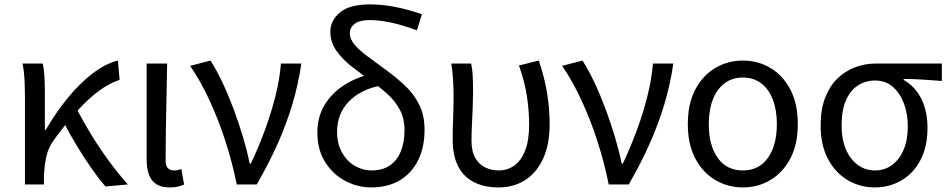

<svg xmlns="http://www.w3.org/2000/svg" viewBox="-20 -829 4266 863"><path d="M92.1 0V-394.4Q92.1 -427.2 90.3 -466.9Q88.6 -506.5 81.2 -543.4H171.8Q177.6 -521.5 179.6 -486.8Q181.6 -452.1 181.6 -416V-245.6H186Q229.2 -320.6 282.2 -385.9Q335.2 -451.2 393.7 -496.9Q452.2 -542.7 510.1 -556.8L517.6 -470.1Q472.6 -455.6 425.2 -420.9Q377.9 -386.1 327.8 -331.2Q277.6 -276.2 222.4 -200.1Q197.7 -167.5 188.1 -124.6Q178.6 -81.7 177.4 -28.3V0ZM453.9 9.3Q423.7 -26 390.3 -73.6Q357 -121.2 324.7 -174.8Q292.3 -228.5 265.7 -280.6L326 -337.7Q353.2 -284.1 390.5 -223.2Q427.8 -162.2 470.6 -104.1Q513.4 -46 554.8 0Z M742.3 13.4Q704.9 13.4 682.5 -1.2Q660 -15.9 649.6 -44.1Q639.1 -72.3 639.1 -112.4V-543.4H731.3Q730.5 -469.8 728.5 -393.9Q726.6 -318 725.5 -244.8Q724.4 -171.5 724.4 -105.8Q724.4 -83.3 734.6 -73.1Q744.7 -62.9 762.4 -62.9Q770 -62.9 777.9 -64.4Q785.8 -65.9 795 -69.3L807.4 0.1Q795.8 5.7 780.7 9.5Q765.6 13.4 742.3 13.4Z M1044.1 0Q1023.9 -99.9 992.8 -195.8Q961.7 -291.6 921.8 -377.8Q882 -464 834.8 -533L926.3 -556.8Q954.4 -512.7 981 -455.8Q1007.7 -398.9 1031 -336.2Q1054.3 -273.4 1072.7 -211.1Q1091.2 -148.8 1102.3 -93.2H1107.3Q1140.4 -162.9 1168.7 -238.9Q1197.1 -314.8 1216.9 -392.5Q1236.7 -470.2 1242.9 -543.4H1334.5Q1320.5 -448.5 1294.1 -360.3Q1267.7 -272.1 1228.6 -184.2Q1189.5 -96.2 1134.1 0Z M1648.4 13.4Q1587 13.4 1531.5 -16Q1476 -45.3 1441.3 -100.8Q1406.6 -156.2 1406.6 -233.4Q1406.6 -303.8 1438.6 -356.7Q1470.5 -409.5 1523.9 -444.5Q1577.4 -479.4 1641.8 -495L1685.8 -443.5Q1596.5 -424.4 1545.8 -370.3Q1495.1 -316.2 1495.1 -236Q1495.1 -182.9 1517.1 -143.7Q1539 -104.5 1574.6 -83.7Q1610.2 -62.9 1650.4 -62.9Q1699.7 -62.9 1732.5 -85.7Q1765.3 -108.4 1781.7 -148.9Q1798.2 -189.4 1798.2 -243.6Q1798.2 -296.6 1777.1 -335.9Q1755.9 -375.2 1721.2 -406.6Q1686.4 -438 1645.6 -466.6Q1601.7 -498.1 1560 -530.7Q1518.3 -563.3 1491.6 -601.6Q1464.9 -639.8 1464.9 -687.2Q1464.9 -736.7 1507.9 -773Q1550.8 -809.3 1643.4 -809.3Q1694.4 -809.3 1751.7 -798.7Q1809.1 -788 1876.5 -765L1853.9 -692.5Q1784.9 -718 1733.4 -728.4Q1681.9 -738.7 1642.1 -738.7Q1594.6 -738.7 1573.5 -721.5Q1552.4 -704.2 1552.4 -681.8Q1552.4 -652.5 1574.9 -626.7Q1597.4 -600.9 1634.4 -573.8Q1671.3 -546.8 1715.1 -514.6Q1761.8 -480.6 1801.3 -443.3Q1840.7 -406 1864.5 -358.1Q1888.3 -310.3 1888.3 -245Q1888.3 -168.1 1859.8 -109.8Q1831.4 -51.6 1778 -19.1Q1724.7 13.4 1648.4 13.4Z M2220.3 13.4Q2155.8 13.4 2109.5 -10.7Q2063.1 -34.8 2038.9 -82.3Q2014.7 -129.9 2014.7 -201.7Q2014.7 -250 2016.7 -298.3Q2018.7 -346.5 2018.7 -394.4Q2018.7 -427.2 2016.8 -463.9Q2014.9 -500.7 2008.7 -543.4H2097.8Q2103.6 -515 2105 -483.6Q2106.3 -452.1 2106.3 -416Q2106.3 -386.1 2104.8 -347.4Q2103.3 -308.8 2101.3 -269.5Q2099.3 -230.2 2099.3 -196.5Q2099.3 -148.1 2116.6 -118.6Q2133.8 -89 2161.6 -76Q2189.5 -62.9 2221.5 -62.9Q2260.9 -62.9 2291.6 -84.8Q2322.4 -106.7 2340.3 -152.4Q2358.3 -198.2 2358.3 -268.8Q2358.3 -330.4 2348.6 -395.2Q2338.8 -460.1 2312.7 -534.6L2401.8 -556.8Q2426.3 -485.7 2438.4 -414.9Q2450.5 -344.2 2450.5 -271.3Q2450.5 -179.2 2421.1 -115.7Q2391.7 -52.2 2340.2 -19.4Q2288.7 13.4 2220.3 13.4Z M2716.1 0Q2695.9 -99.9 2664.8 -195.8Q2633.7 -291.6 2593.8 -377.8Q2554 -464 2506.8 -533L2598.3 -556.8Q2626.4 -512.7 2653 -455.8Q2679.7 -398.9 2703 -336.2Q2726.3 -273.4 2744.7 -211.1Q2763.2 -148.8 2774.3 -93.2H2779.3Q2812.4 -162.9 2840.7 -238.9Q2869.1 -314.8 2888.9 -392.5Q2908.7 -470.2 2914.9 -543.4H3006.5Q2992.5 -448.5 2966.1 -360.3Q2939.7 -272.1 2900.6 -184.2Q2861.5 -96.2 2806.1 0Z M3319.1 13.4Q3251.4 13.4 3194.9 -20Q3138.4 -53.3 3105 -117Q3071.6 -180.6 3071.6 -271Q3071.6 -362.5 3105 -426.3Q3138.4 -490 3194.9 -523.4Q3251.4 -556.8 3319.1 -556.8Q3387.2 -556.8 3443.2 -523.4Q3499.2 -490 3532.6 -426.3Q3566 -362.5 3566 -271Q3566 -180.6 3532.6 -117Q3499.2 -53.3 3443.2 -20Q3387.2 13.4 3319.1 13.4ZM3319.1 -62.9Q3391.7 -62.9 3431.7 -119.5Q3471.8 -176.2 3471.8 -271Q3471.8 -333.8 3453.9 -380.8Q3436 -427.8 3401.8 -454.2Q3367.7 -480.5 3319.1 -480.5Q3270.8 -480.5 3236.2 -454.2Q3201.6 -427.8 3183.7 -380.8Q3165.8 -333.8 3165.8 -271Q3165.8 -176.2 3205.8 -119.5Q3245.9 -62.9 3319.1 -62.9Z M3911.5 13.4Q3846.3 13.4 3790.9 -18.9Q3735.5 -51.2 3702 -113.6Q3668.6 -176.1 3668.6 -265.2Q3668.6 -337.4 3688.8 -389.7Q3709.1 -442.1 3744 -476Q3779 -509.8 3823.5 -526.6Q3868 -543.4 3916.5 -543.4H4213.4V-465.1Q4167.4 -468.9 4127.2 -471.3Q4087 -473.8 4041.8 -474.2V-469.8Q4091.9 -441.5 4120.4 -386.2Q4148.9 -330.9 4148.9 -253.9Q4148.9 -169.8 4117.5 -109.9Q4086.2 -50 4032.2 -18.3Q3978.2 13.4 3911.5 13.4ZM3912.3 -62.9Q3956 -62.9 3989.3 -87.1Q4022.6 -111.4 4041.5 -155.8Q4060.4 -200.2 4060.4 -261.3Q4060.4 -316.3 4043.2 -363.1Q4026 -409.8 3993.3 -438.5Q3960.6 -467.1 3913.5 -467.1Q3870.9 -467.1 3836.7 -445.3Q3802.4 -423.4 3782.6 -378.4Q3762.8 -333.4 3762.8 -265.2Q3762.8 -202.9 3782.3 -157.5Q3801.8 -112.2 3835.8 -87.5Q3869.7 -62.9 3912.3 -62.9Z"/></svg>

Font: Noto Sans JP
Style: Regular
Weight: 100
Designer: Ryoko NISHIZUKA 西塚涼子 (kana, bopomofo & ideographs); Paul D. Hunt (Latin, Greek & Cyrillic); Sandoll Communications 산돌커뮤니
Foundry: Adobe
Version: Version 2.004;hotconv 1.0.118;makeotfexe 2.5.65603